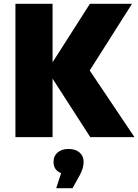

<svg xmlns="http://www.w3.org/2000/svg" viewBox="-20 -720 726 1008"><path d="M61 -700H256V-393L452 -700H673L451 -350L686 0H454L256 -307V0H61ZM301 189Q261 174 261 129Q261 99 282.5 80.5Q304 62 340 62Q376 62 397.5 80.5Q419 99 419 129Q419 164 398 201L361 268H275Z"/></svg>

Font: Chess Sans ExtraBold
Style: Regular
Weight: 800
Designer: Wolf Bōese
Foundry: Wolf Bōese
Version: Version 7.223